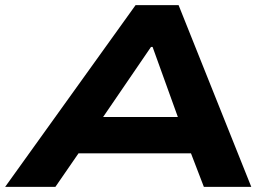

<svg xmlns="http://www.w3.org/2000/svg" viewBox="-48 -725 1047 745"><path d="M-28 0 478 -705H645L927 0H743L665 -203L741 -130H206L309 -206L167 0ZM538 -543 320 -224 287 -271H705L658 -227L544 -543Z"/></svg>

Font: Nunito Sans 7pt Expanded ExtraBold
Style: Italic
Weight: 800
Width: 7
Italic angle: -9°
Designer: Vernon Adams
Foundry: Vernon Adams
Version: Version 3.101;gftools[0.9.27]